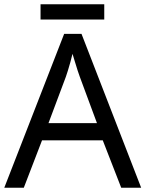

<svg xmlns="http://www.w3.org/2000/svg" viewBox="-20 -875 679 895"><path d="M545 0 459 -221H176L91 0H0L279 -717H360L638 0ZM352 -517Q349 -525 342 -546Q335 -567 328.5 -589.5Q322 -612 318 -624Q313 -604 307.5 -583.5Q302 -563 296.5 -546Q291 -529 287 -517L206 -301H432ZM466 -855V-784H169V-855Z"/></svg>

Font: Noto Sans Hanifi Rohingya
Style: Regular
Weight: 400
Designer: Monotype Design Team and DaltonMaag
Foundry: Google LLC
Version: Version 2.101